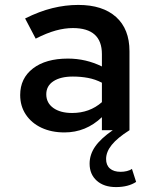

<svg xmlns="http://www.w3.org/2000/svg" viewBox="-20 -529 640 780"><path d="M242 9Q189 9 148.5 -10Q108 -29 85 -63.5Q62 -98 62 -143Q62 -211 114 -251Q166 -291 256 -291Q329 -291 394 -259V-309Q394 -415 276 -415Q243 -415 206.5 -405Q170 -395 125 -372L82 -454Q140 -483 193 -496Q246 -509 298 -509Q397 -509 451.5 -460Q506 -411 506 -321V0Q457 31 434 59.5Q411 88 411 117Q411 142 426.5 155.5Q442 169 470 169Q483 169 495.5 166Q508 163 516 157L533 210Q501 231 451 231Q402 231 373 205Q344 179 344 136Q344 99 366.5 66.5Q389 34 438 0H394V-53Q329 9 242 9ZM168 -146Q168 -111 196.5 -90.5Q225 -70 273 -70Q344 -70 394 -114V-193Q367 -207 337.5 -212.5Q308 -218 276 -218Q226 -218 197 -199Q168 -180 168 -146Z"/></svg>

Font: Red Hat Mono Medium
Style: Regular
Weight: 500
Monospace: yes
Designer: Pentagram, MCKL
Foundry: Pentagram, MCKL
Version: Version 1.023; ttfautohint (v1.8.3)